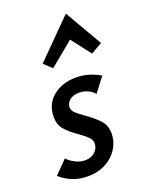

<svg xmlns="http://www.w3.org/2000/svg" viewBox="-139 -777 658 853"><g transform="rotate(-20 190.0 -350.5)"><path d="M-3 -43 57 -104Q71 -88 93.5 -76.5Q116 -65 140 -65Q168 -65 186 -81.5Q204 -98 204 -121Q204 -138 191.5 -151Q179 -164 151 -184Q113 -210 93 -233.5Q73 -257 73 -293Q73 -354 116.5 -389.5Q160 -425 226 -425Q283 -425 339 -393L287 -325Q275 -340 255.5 -348.5Q236 -357 215 -357Q188 -357 171 -343Q154 -329 154 -310Q154 -295 167 -282.5Q180 -270 206 -252Q246 -224 268 -199.5Q290 -175 290 -136Q290 -124 287 -109Q275 -59 232 -26.5Q189 6 126 6Q52 6 -3 -43ZM383 -531 330 -500 259 -592 145 -498 108 -533 281 -707Z"/></g></svg>

Font: Ysabeau Semibold
Style: Italic
Weight: 600
Italic angle: -12°
Designer: Christian Thalmann (Catharsis Fonts)
Version: Version 0.003